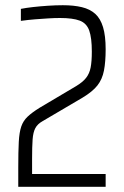

<svg xmlns="http://www.w3.org/2000/svg" viewBox="-20 -716 475 736"><path d="M50 0V-74Q50 -135 52 -172Q54 -209 61.5 -231Q69 -253 86 -269Q103 -285 132 -303L272 -386Q297 -401 310 -417.5Q323 -434 327.5 -457.5Q332 -481 332 -518Q332 -571 322 -599Q312 -627 285.5 -637Q259 -647 210 -647Q189 -647 165 -645.5Q141 -644 115 -642Q89 -640 60 -636V-682Q80 -686 107 -689Q134 -692 164 -694Q194 -696 221 -696Q263 -696 294 -688.5Q325 -681 345 -663Q365 -645 375 -612Q385 -579 385 -527Q385 -479 378.5 -445.5Q372 -412 353.5 -388.5Q335 -365 297 -342L144 -252Q124 -241 115.5 -225Q107 -209 105 -181.5Q103 -154 103 -107V-49H385V0Z"/></svg>

Font: Saira Condensed Light
Style: Regular
Weight: 300
Width: 3
Designer: Hector Gatti with collaboration of the Omnibus-Type team
Foundry: Omnibus-Type
Version: Version 1.101